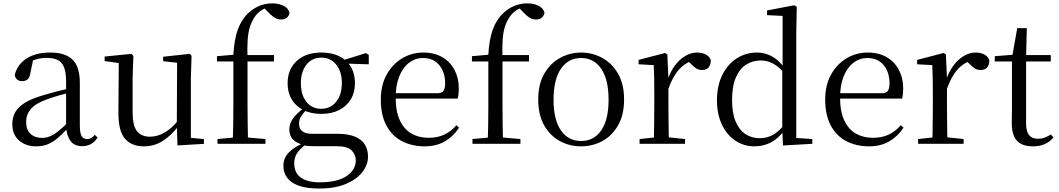

<svg xmlns="http://www.w3.org/2000/svg" viewBox="-20 -836 6155 1116"><path d="M189.7 14.6Q130.5 14.6 91.1 -19.1Q51.6 -52.8 51.6 -115.1Q51.6 -153.9 68.8 -184.3Q85.9 -214.6 125.4 -239Q164.9 -263.5 230.9 -282.3Q272.8 -294.9 318.8 -306.7Q364.8 -318.5 404.8 -327.7V-303.3Q364.8 -293.3 323.7 -281.5Q282.6 -269.7 248.6 -257Q185.3 -233.6 158.6 -201.7Q131.9 -169.7 131.9 -128.2Q131.9 -81.6 157.5 -58Q183.2 -34.4 225.1 -34.4Q247.6 -34.4 269.6 -43.3Q291.6 -52.2 319.7 -74.2Q347.7 -96.3 385.8 -134.4L394.5 -87.1H370.9Q339.7 -53.7 312.5 -31.1Q285.2 -8.4 256.1 3.1Q227 14.6 189.7 14.6ZM456.8 13.6Q412.1 13.6 389.8 -16.6Q367.5 -46.7 364.2 -99.7V-103.3V-359Q364.2 -415 352.1 -445.3Q339.9 -475.6 314.7 -487.6Q289.6 -499.6 250 -499.6Q221.3 -499.6 192.1 -491.4Q162.9 -483.2 129.7 -464.7L173.2 -491.9L156.8 -412.7Q153.2 -386 140.7 -375.2Q128.1 -364.3 109.4 -364.3Q73.2 -364.3 65.5 -399.7Q80.4 -461 134.1 -495.8Q187.8 -530.6 272.2 -530.6Q359.5 -530.6 401.8 -489.2Q444 -447.8 444 -354.6V-107.7Q444 -60.8 455.1 -44.2Q466.1 -27.5 486.4 -27.5Q499 -27.5 509 -33.2Q519 -38.8 531.4 -52.1L547.1 -36.7Q531.2 -10.7 508.6 1.4Q486 13.6 456.8 13.6Z M815.9 14.6Q744.8 14.6 706.1 -29.8Q667.3 -74.2 668.3 -185.8L670.5 -483.7L692.7 -466.6L588.1 -481V-507.3L744.5 -523L755.2 -511.5L750.8 -380.4V-185.1Q750.8 -105.3 776.6 -73.3Q802.4 -41.4 851.3 -41.4Q897.8 -41.4 941.1 -68.1Q984.4 -94.9 1019.9 -141.8L1043.1 -103H1016.7Q978.1 -51 928.2 -18.2Q878.3 14.6 815.9 14.6ZM1011.4 9.3 1007.8 -114.1V-115.5L1009.4 -471.2L928.2 -480.3V-506.2L1083.2 -523L1093.4 -511.5L1089.4 -380.4V-35L1165.3 -27.4V0.2Z M1244.2 0V-27.8L1360.1 -38.6H1400L1523 -27.8V0ZM1332.7 0Q1334.7 -56.6 1335.6 -114.3Q1336.5 -171.9 1336.5 -228.5V-478.9H1241.1V-509.4L1366.4 -520.4L1335.7 -504.6L1335.9 -510.5Q1341 -606.3 1362.3 -664.5Q1383.7 -722.8 1423.6 -760.1Q1455.2 -789.4 1490.3 -802.9Q1525.4 -816.5 1562.1 -816.5Q1598.5 -816.5 1626.8 -803.1Q1655.1 -789.8 1662.7 -763.8Q1661.7 -746.4 1648.7 -734.5Q1635.8 -722.6 1613.4 -722.6Q1593.9 -722.6 1576.4 -733.2Q1558.9 -743.8 1538.2 -766.1L1511 -794.5V-803.5H1552.3V-794.7Q1523.8 -792.3 1498.7 -775.6Q1473.6 -759 1458 -733.9Q1441.8 -709.1 1432.1 -678.1Q1422.4 -647.1 1419.5 -602.5Q1416.5 -557.9 1418.7 -492.6V-228.5Q1418.7 -171.9 1419.7 -114.3Q1420.7 -56.6 1421.9 0ZM1378.2 -478.9V-516H1572.8V-478.9Z M1834.5 259.8Q1759.9 259.8 1714.3 242.6Q1668.7 225.4 1648 195.8Q1627.2 166.2 1627.2 128Q1627.2 81.5 1660.8 48.1Q1694.4 14.6 1759.6 -11.3L1764.8 -2.4Q1726.2 27 1708.2 52.1Q1690.2 77.1 1690.2 113.8Q1690.2 168.1 1728.4 195.9Q1766.7 223.7 1837.5 223.7Q1941.6 223.7 1994.8 187.3Q2047.9 151 2047.9 96.6Q2047.9 63.1 2024.1 38.5Q2000.3 13.9 1936.8 13.9H1814Q1790.9 13.9 1772.9 12.8Q1754.9 11.7 1738.8 6.9V4.5Q1661.7 -15.2 1661.7 -83.9Q1661.7 -115.9 1681.3 -144.9Q1701 -173.9 1746.3 -208.6V-217.6L1769.1 -206.2Q1742.8 -179.2 1730.4 -160.2Q1718.1 -141.1 1718.1 -115.9Q1718.1 -90.3 1736 -74.3Q1753.9 -58.2 1794.7 -58.2H1941.5Q2002.4 -58.2 2041.5 -42.6Q2080.6 -26.9 2099.8 2.8Q2119.1 32.6 2119.1 75Q2119.1 121.1 2086.5 163.8Q2053.9 206.5 1990.7 233.1Q1927.5 259.8 1834.5 259.8ZM1847.4 -174.1Q1786.8 -174.1 1742.8 -196.5Q1698.8 -218.9 1675.3 -258.7Q1651.7 -298.6 1651.7 -351.9Q1651.7 -432.7 1704.5 -481.7Q1757.3 -530.6 1847.6 -530.6Q1894.5 -530.6 1931.4 -517.7Q1968.3 -504.7 1992.1 -480.5L1994.8 -477.8Q2043.1 -432.4 2043.1 -351.9Q2043.1 -298.6 2019.2 -258.7Q1995.2 -218.9 1951.3 -196.5Q1907.5 -174.1 1847.4 -174.1ZM1846.6 -203.7Q1901.5 -203.7 1934.2 -244.9Q1967 -286.1 1967 -352.7Q1967 -420.4 1934.1 -460.7Q1901.3 -501 1848.4 -501Q1793.8 -501 1761.3 -460.2Q1728.8 -419.4 1728.8 -351.9Q1728.8 -285.3 1760.7 -244.5Q1792.6 -203.7 1846.6 -203.7ZM1961.9 -467.3V-483.9H1967.9L2107.1 -527.5L2123.5 -516.5V-462.2Z M2448.3 14.6Q2374.5 14.6 2316.6 -15.4Q2258.7 -45.5 2226.1 -106.2Q2193.4 -167 2193.4 -256.8Q2193.4 -341.1 2227.5 -402.5Q2261.6 -463.8 2317.8 -497.2Q2374 -530.6 2439.9 -530.6Q2505.2 -530.6 2551.4 -503.3Q2597.6 -475.9 2622.1 -429.2Q2646.7 -382.4 2646.7 -323.2Q2646.7 -286.8 2640.4 -262.9H2231.6V-294.2H2522.3Q2548.6 -294.2 2558 -308.2Q2567.3 -322.1 2567.3 -352.3Q2567.3 -416.2 2533.2 -457.5Q2499.2 -498.8 2437.6 -498.8Q2393.8 -498.8 2358 -471.6Q2322.1 -444.5 2301 -392.8Q2279.9 -341.2 2279.9 -268.7Q2279.9 -188 2304.4 -135.9Q2328.9 -83.8 2371.9 -59.4Q2415 -35 2470.5 -35Q2523.5 -35 2562.8 -53.7Q2602.2 -72.3 2632.7 -108.1L2648.6 -94.3Q2616 -43.5 2566 -14.4Q2516 14.6 2448.3 14.6Z M2726.2 0V-27.8L2842.1 -38.6H2882L3005 -27.8V0ZM2814.7 0Q2816.7 -56.6 2817.6 -114.3Q2818.5 -171.9 2818.5 -228.5V-478.9H2723.1V-509.4L2848.4 -520.4L2817.7 -504.6L2817.9 -510.5Q2823 -606.3 2844.3 -664.5Q2865.7 -722.8 2905.6 -760.1Q2937.2 -789.4 2972.3 -802.9Q3007.4 -816.5 3044.1 -816.5Q3080.5 -816.5 3108.8 -803.1Q3137.1 -789.8 3144.7 -763.8Q3143.7 -746.4 3130.7 -734.5Q3117.8 -722.6 3095.4 -722.6Q3075.9 -722.6 3058.4 -733.2Q3040.9 -743.8 3020.2 -766.1L2993 -794.5V-803.5H3034.3V-794.7Q3005.8 -792.3 2980.7 -775.6Q2955.6 -759 2940 -733.9Q2923.8 -709.1 2914.1 -678.1Q2904.4 -647.1 2901.5 -602.5Q2898.5 -557.9 2900.7 -492.6V-228.5Q2900.7 -171.9 2901.7 -114.3Q2902.7 -56.6 2903.9 0ZM2860.2 -478.9V-516H3054.8V-478.9Z M3357.5 14.6Q3291.2 14.6 3234.4 -15.9Q3177.6 -46.5 3143 -107.4Q3108.4 -168.3 3108.4 -257.8Q3108.4 -347.6 3144.1 -408.5Q3179.7 -469.3 3236.7 -500Q3293.7 -530.6 3357.5 -530.6Q3422.2 -530.6 3479.2 -500.1Q3536.2 -469.5 3571.9 -408.7Q3607.5 -347.8 3607.5 -257.8Q3607.5 -168 3572.4 -107.2Q3537.3 -46.3 3480.5 -15.8Q3423.7 14.6 3357.5 14.6ZM3357.5 -16.4Q3432 -16.4 3474.7 -78.2Q3517.4 -140.1 3517.4 -256.6Q3517.4 -373.4 3474.7 -436.1Q3432 -498.8 3357.5 -498.8Q3283.1 -498.8 3240.3 -436.1Q3197.5 -373.4 3197.5 -256.6Q3197.5 -140.1 3240.3 -78.2Q3283.1 -16.4 3357.5 -16.4Z M3697.5 0V-27.8L3807.6 -39.6H3848.9L3961.9 -27.8V0ZM3779.9 0Q3781.1 -24.4 3781.6 -65.3Q3782.1 -106.3 3782.6 -150.7Q3783.1 -195.1 3783.1 -228.5V-289.4Q3783.1 -341 3782.5 -380.9Q3781.9 -420.7 3779.9 -457.5L3691.8 -462.4V-487.9L3845.9 -528L3858.9 -519.8L3865.3 -379V-378V-228.5Q3865.3 -195.1 3865.8 -150.7Q3866.3 -106.3 3866.8 -65.3Q3867.3 -24.4 3868.3 0ZM3864.5 -318.6 3842.9 -371H3860.7Q3876.2 -419.5 3903.1 -455.5Q3930 -491.4 3963.4 -511Q3996.8 -530.6 4032 -530.6Q4060.9 -530.6 4082.7 -519.1Q4104.6 -507.7 4111.6 -485.6Q4111.4 -459.5 4099 -444.3Q4086.7 -429.1 4059.7 -429.1Q4041.2 -429.1 4026.3 -438.7Q4011.5 -448.4 3993.8 -466.9L3970.8 -488.8L4016.3 -487.2Q3964 -473 3927.4 -432.7Q3890.8 -392.5 3864.5 -318.6Z M4366.4 14.6Q4303 14.6 4253.4 -19Q4203.9 -52.6 4175.7 -112.6Q4147.4 -172.7 4147.4 -251.6Q4147.4 -337.9 4178.4 -400.3Q4209.3 -462.8 4262.3 -496.7Q4315.2 -530.6 4380.4 -530.6Q4424.2 -530.6 4465.3 -509.2Q4506.5 -487.7 4542.7 -437.5H4552.5L4539.8 -411.3Q4504.2 -450.3 4471.6 -467.4Q4439 -484.5 4401.8 -484.5Q4355.9 -484.5 4318 -461.1Q4280.2 -437.6 4257.7 -386.9Q4235.1 -336.1 4235.1 -253.7Q4235.1 -178.2 4256.2 -128.9Q4277.2 -79.6 4313.6 -56.1Q4350.1 -32.7 4395.2 -32.7Q4436.2 -32.7 4470 -50.6Q4503.7 -68.5 4538.4 -110.2L4550.9 -82.4H4541.5Q4507.7 -33.4 4463.1 -9.4Q4418.5 14.6 4366.4 14.6ZM4531 9.6 4526.9 -88.8V-91.6V-430.7L4528.9 -440.3V-743.5L4438.3 -748.1V-775.1L4596.5 -805.5L4611.3 -796.5L4608.3 -644.4V-34.2L4701.6 -27.8V0Z M5031.3 14.6Q4957.5 14.6 4899.6 -15.4Q4841.7 -45.5 4809.1 -106.2Q4776.4 -167 4776.4 -256.8Q4776.4 -341.1 4810.5 -402.5Q4844.6 -463.8 4900.8 -497.2Q4957 -530.6 5022.9 -530.6Q5088.2 -530.6 5134.4 -503.3Q5180.6 -475.9 5205.1 -429.2Q5229.7 -382.4 5229.7 -323.2Q5229.7 -286.8 5223.4 -262.9H4814.6V-294.2H5105.3Q5131.6 -294.2 5141 -308.2Q5150.3 -322.1 5150.3 -352.3Q5150.3 -416.2 5116.2 -457.5Q5082.2 -498.8 5020.6 -498.8Q4976.8 -498.8 4941 -471.6Q4905.1 -444.5 4884 -392.8Q4862.9 -341.2 4862.9 -268.7Q4862.9 -188 4887.4 -135.9Q4911.9 -83.8 4954.9 -59.4Q4998 -35 5053.5 -35Q5106.5 -35 5145.8 -53.7Q5185.2 -72.3 5215.7 -108.1L5231.6 -94.3Q5199 -43.5 5149 -14.4Q5099 14.6 5031.3 14.6Z M5316.5 0V-27.8L5426.6 -39.6H5467.9L5580.9 -27.8V0ZM5398.9 0Q5400.1 -24.4 5400.6 -65.3Q5401.1 -106.3 5401.6 -150.7Q5402.1 -195.1 5402.1 -228.5V-289.4Q5402.1 -341 5401.5 -380.9Q5400.9 -420.7 5398.9 -457.5L5310.8 -462.4V-487.9L5464.9 -528L5477.9 -519.8L5484.3 -379V-378V-228.5Q5484.3 -195.1 5484.8 -150.7Q5485.3 -106.3 5485.8 -65.3Q5486.3 -24.4 5487.3 0ZM5483.5 -318.6 5461.9 -371H5479.7Q5495.2 -419.5 5522.1 -455.5Q5549 -491.4 5582.4 -511Q5615.8 -530.6 5651 -530.6Q5679.9 -530.6 5701.7 -519.1Q5723.6 -507.7 5730.6 -485.6Q5730.4 -459.5 5718 -444.3Q5705.7 -429.1 5678.7 -429.1Q5660.2 -429.1 5645.3 -438.7Q5630.5 -448.4 5612.8 -466.9L5589.8 -488.8L5635.3 -487.2Q5583 -473 5546.4 -432.7Q5509.8 -392.5 5483.5 -318.6Z M5902.9 -478.9V-516H6087.7V-478.9ZM5983.8 14.6Q5921.2 14.6 5891.1 -18Q5861 -50.7 5861 -117.7Q5861 -142.1 5861.5 -161.1Q5862 -180.1 5862 -207.1V-478.9H5762V-509.4L5882.6 -518.8L5863 -504.4L5892.7 -672.5H5948.3L5944.2 -500.6V-489V-117.5Q5944.2 -71.2 5961.7 -50.3Q5979.2 -29.5 6012.3 -29.5Q6034.5 -29.5 6051.5 -35.9Q6068.4 -42.3 6088.4 -54.4L6102.9 -36.8Q6082.4 -11.8 6053 1.4Q6023.6 14.6 5983.8 14.6Z"/></svg>

Font: Early Summer Mincho VF
Style: Regular
Weight: 250
Designer: GuiWonder
Version: Version 1.002